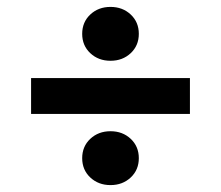

<svg xmlns="http://www.w3.org/2000/svg" viewBox="-20 -608 640 556"><path d="M300 -432Q265 -432 241.5 -454Q218 -476 218 -510Q218 -544 241.5 -566Q265 -588 300 -588Q335 -588 358.5 -566Q382 -544 382 -510Q382 -476 358.5 -454Q335 -432 300 -432ZM300 -72Q265 -72 241.5 -94Q218 -116 218 -150Q218 -184 241.5 -206Q265 -228 300 -228Q335 -228 358.5 -206Q382 -184 382 -150Q382 -116 358.5 -94Q335 -72 300 -72ZM70 -278V-382H530V-278Z"/></svg>

Font: Source Code Pro ExtraBold
Style: Italic
Weight: 800
Italic angle: -11°
Monospace: yes
Designer: Paul D. Hunt, Teo Tuominen
Foundry: Adobe Systems Incorporated
Version: Version 1.016;hotconv 1.0.116;makeotfexe 2.5.65601